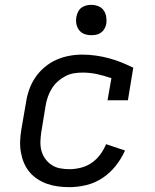

<svg xmlns="http://www.w3.org/2000/svg" viewBox="-20 -763 640 791"><path d="M266 8Q242 8 219 5Q196 2 174.5 -5.5Q153 -13 134 -25.5Q115 -38 101 -55Q87 -72 78.5 -92.5Q70 -113 66 -136Q62 -159 63 -182.5Q64 -206 68 -230L87 -340Q91 -367 100 -393Q109 -419 125 -443Q141 -467 163.5 -486Q186 -505 212 -516.5Q238 -528 265 -533Q292 -538 319 -538Q347 -538 375 -534Q403 -530 429 -523Q455 -516 480 -506Q505 -496 529 -484L507 -350H423L439 -441Q410 -451 380.5 -457.5Q351 -464 320 -464Q302 -464 284 -461Q266 -458 249 -449Q232 -440 217.5 -427Q203 -414 193 -397.5Q183 -381 177 -363.5Q171 -346 168 -328L150 -218Q147 -198 146.5 -178.5Q146 -159 151 -141Q156 -123 167 -108Q178 -93 193.5 -83Q209 -73 227.5 -69.5Q246 -66 266 -66Q289 -66 313 -72Q337 -78 357.5 -92Q378 -106 393 -126.5Q408 -147 417 -169L495 -143Q480 -109 456.5 -79.5Q433 -50 402 -29.5Q371 -9 335.5 -0.5Q300 8 266 8ZM356 -618Q341 -618 327.5 -623Q314 -628 305.5 -639.5Q297 -651 294.5 -665.5Q292 -680 295 -695Q297 -705 302 -715Q307 -725 316 -731.5Q325 -738 335.5 -740.5Q346 -743 356 -743Q371 -743 385 -737.5Q399 -732 407 -720.5Q415 -709 417.5 -694.5Q420 -680 418 -665Q416 -655 410.5 -645Q405 -635 396 -628.5Q387 -622 376.5 -620Q366 -618 356 -618Z"/></svg>

Font: Iosevka Curly Slab Extended
Style: Italic
Weight: 400
Width: 7
Italic angle: -9°
Monospace: yes
Designer: Belleve Invis
Foundry: Belleve Invis
Version: Version 11.1.0; ttfautohint (v1.8.3)